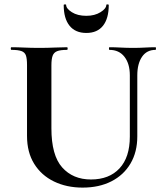

<svg xmlns="http://www.w3.org/2000/svg" viewBox="-20 -840 743 874"><path d="M571 -497Q571 -550 546.5 -581.5Q522 -613 478 -613Q476 -613 476 -619Q476 -625 478 -625Q503 -625 529.5 -623.5Q556 -622 587 -622Q614 -622 640 -623.5Q666 -625 688 -625Q690 -625 690 -619Q690 -613 688 -613Q648 -613 626.5 -581.5Q605 -550 605 -497V-219Q605 -148 574 -95.5Q543 -43 487 -14.5Q431 14 356 14Q283 14 225.5 -14Q168 -42 135.5 -94.5Q103 -147 103 -221V-544Q103 -573 98 -587.5Q93 -602 77.5 -607.5Q62 -613 32 -613Q29 -613 29 -619Q29 -625 32 -625Q58 -625 90 -623.5Q122 -622 158 -622Q196 -622 228 -623.5Q260 -625 285 -625Q288 -625 288 -619Q288 -613 285 -613Q255 -613 240 -607Q225 -601 219.5 -586Q214 -571 214 -542V-256Q214 -133 263 -78Q312 -23 394 -23Q477 -23 524 -73.5Q571 -124 571 -218ZM373 -690Q323 -690 296.5 -723Q270 -756 270 -817Q270 -820 275.5 -820Q281 -820 281 -818Q281 -801 307 -784.5Q333 -768 373 -768Q411 -768 437.5 -784.5Q464 -801 464 -818Q464 -820 469.5 -820Q475 -820 475 -817Q475 -756 449 -723Q423 -690 373 -690Z"/></svg>

Font: Cormorant
Style: Bold
Weight: 700
Designer: Christian Thalmann (Catharsis Fonts)
Foundry: Catharsis Fonts
Version: Version 4.000